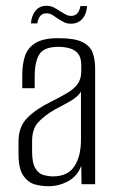

<svg xmlns="http://www.w3.org/2000/svg" viewBox="-20 -637 397 664"><path d="M147 7Q125 7 101.5 1Q78 -5 61 -29Q44 -53 44 -105V-148Q44 -199 75 -230Q106 -261 158 -286Q192 -303 215 -317Q238 -331 249.5 -348Q261 -365 261 -391V-411Q261 -438 250 -451.5Q239 -465 220.5 -470Q202 -475 182 -475Q132 -475 116 -449Q100 -423 100 -374V-332H57V-378Q57 -415 66.5 -443.5Q76 -472 103 -488.5Q130 -505 182 -505Q238 -505 265 -491.5Q292 -478 300.5 -454.5Q309 -431 309 -400V0H262L261 -64Q248 -28 216 -10.5Q184 7 147 7ZM163 -27Q214 -27 237 -61.5Q260 -96 260 -154V-320Q249 -302 223.5 -287.5Q198 -273 171 -259Q133 -237 112 -214Q91 -191 91 -149V-113Q91 -73 102.5 -54.5Q114 -36 131 -31.5Q148 -27 163 -27ZM226 -555Q213 -555 204 -559Q195 -563 181 -572Q173 -578 162.5 -584.5Q152 -591 140 -591Q128 -591 120 -582.5Q112 -574 109 -556H87Q89 -583 103 -600Q117 -617 141 -617Q154 -617 165.5 -611.5Q177 -606 188 -598Q198 -592 207 -587Q216 -582 226 -582Q238 -582 246.5 -590Q255 -598 258 -616H281Q280 -597 272.5 -583Q265 -569 253 -562Q241 -555 226 -555Z"/></svg>

Font: Alumni Sans Light
Style: Regular
Weight: 300
Version: Version 1.018